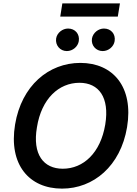

<svg xmlns="http://www.w3.org/2000/svg" viewBox="-20 -1111 815 1141"><path d="M735.1 -355.1C774.9 -594.5 651.3 -737.2 457.7 -737.2C269.5 -737.2 108 -602.3 69.6 -371.1C30.2 -132.5 153.4 9.9 348.7 9.9C535.2 9.9 696.4 -123.9 735.1 -355.1ZM199.6 -355.1C226.6 -524.1 329.2 -619 452.4 -619C566.8 -619 632.1 -532.7 605.5 -371.1C577.4 -202.1 475.5 -108.3 353 -108.3C239.3 -108.3 171.5 -192.8 199.6 -355.1ZM313.6 -882.5C307.5 -842.3 337 -807.5 377.1 -807.5C412.6 -807.5 443.2 -834.5 448.2 -866.5C454.9 -908.4 426.8 -941.4 384.6 -941.4C351.6 -941.4 318.9 -916.2 313.6 -882.5ZM338.1 -1012.4H680L692.8 -1090.9H350.5ZM526.6 -882.5C519.9 -841.6 550.1 -807.5 590.2 -807.5C625.7 -807.5 656.2 -834.5 661.2 -866.5C668 -908.4 639.9 -941.4 597.7 -941.4C564.6 -941.4 532.7 -916.2 526.6 -882.5Z"/></svg>

Font: Margiela Sans Semi Bold
Style: Italic
Weight: 600
Italic angle: -9.39999°
Designer: Stefan Endress, Andreas Faust
Version: Version 1.100;FEAKit 1.0